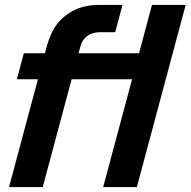

<svg xmlns="http://www.w3.org/2000/svg" viewBox="-20 -755 769 775"><path d="M593.4 -735 541.2 -540H297.2L305.2 -570C313.3 -600 340 -625 383 -625H445L474.4 -735H407.4C400.6 -735 392.8 -735.2 384.3 -735.2C344.7 -735.2 289.6 -731.1 236 -685C186.2 -642.5 172.2 -581 161.2 -540H76.2L48.1 -435H133.1L16.5 0H152.5L269.1 -435H513.1L396.5 0H532.5L729.4 -735Z"/></svg>

Font: Manrope
Style: ExtraBoldItalic
Weight: 800
Italic angle: -15°
Designer: Mikhail Sharanda
Foundry: Mikhail Sharanda
Version: Version 4.502;hotconv 1.0.109;makeotfexe 2.5.65596